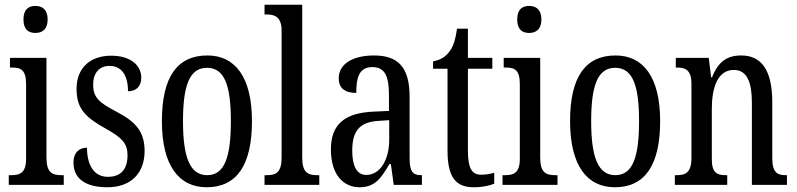

<svg xmlns="http://www.w3.org/2000/svg" viewBox="-20 -780 3362 810"><path d="M129 -641C158 -641 181 -656 181 -698C181 -740 158 -755 129 -755C100 -755 79 -740 79 -698C79 -656 100 -641 129 -641ZM17 0H249V-41H239C200 -41 176 -52 176 -115V-536H22V-495H32C69 -495 90 -484 90 -425V-110C90 -51 65 -41 27 -41H17Z M433 10C532 10 590 -49 590 -143C590 -227 550 -268 469 -310C399 -347 373 -368 373 -423C373 -470 397 -502 442 -502C491 -502 520 -465 520 -395C556 -395 576 -417 576 -452C576 -502 534 -545 449 -545C362 -545 303 -495 303 -405C303 -321 340 -285 430 -235C496 -198 518 -174 518 -125C518 -67 491 -34 435 -34C375 -34 347 -86 347 -157C318 -157 290 -140 290 -94C290 -24 344 10 433 10Z M852 10C977 10 1043 -81 1043 -269C1043 -456 971 -546 855 -546C728 -546 663 -456 663 -269C663 -81 735 10 852 10ZM854 -41C780 -41 752 -119 752 -269C752 -418 779 -494 853 -494C928 -494 954 -418 954 -269C954 -119 928 -41 854 -41Z M1096 0H1327V-41H1318C1279 -41 1255 -52 1255 -115V-760H1096V-719H1106C1137 -719 1168 -710 1168 -651V-115C1168 -52 1144 -41 1106 -41H1096Z M1497 10C1564 10 1589 -31 1623 -88H1629L1641 0H1760V-41H1757C1721 -41 1708 -57 1708 -113V-372C1708 -499 1657 -546 1558 -546C1468 -546 1409 -510 1409 -450C1409 -409 1434 -388 1483 -388C1483 -453 1495 -497 1551 -497C1610 -497 1621 -448 1621 -373V-312L1556 -309C1435 -304 1376 -256 1376 -150C1376 -41 1430 10 1497 10ZM1525 -42C1484 -42 1466 -82 1466 -144C1466 -223 1493 -265 1576 -270L1622 -273V-191C1622 -106 1584 -42 1525 -42Z M1979 10C2018 10 2048 2 2065 -5V-51C2047 -46 2031 -43 2009 -43C1970 -43 1954 -72 1954 -144V-490H2057V-536H1954V-659H1908C1900 -603 1890 -580 1874 -560C1858 -539 1838 -527 1807 -521V-490H1868V-145C1868 -30 1904 10 1979 10Z M2212 -641C2241 -641 2264 -656 2264 -698C2264 -740 2241 -755 2212 -755C2183 -755 2162 -740 2162 -698C2162 -656 2183 -641 2212 -641ZM2100 0H2332V-41H2322C2283 -41 2259 -52 2259 -115V-536H2105V-495H2115C2152 -495 2173 -484 2173 -425V-110C2173 -51 2148 -41 2110 -41H2100Z M2574 10C2699 10 2765 -81 2765 -269C2765 -456 2693 -546 2577 -546C2450 -546 2385 -456 2385 -269C2385 -81 2457 10 2574 10ZM2576 -41C2502 -41 2474 -119 2474 -269C2474 -418 2501 -494 2575 -494C2650 -494 2676 -418 2676 -269C2676 -119 2650 -41 2576 -41Z M2827 0H3048V-41H3043C3008 -41 2983 -48 2983 -108V-321C2983 -405 3005 -485 3076 -485C3132 -485 3152 -432 3152 -347V0H3300V-41H3296C3261 -41 3238 -50 3238 -113V-349C3238 -486 3191 -546 3107 -546C3049 -546 3011 -522 2984 -454H2980L2970 -536H2831V-495H2836C2870 -495 2897 -486 2897 -427V-113C2897 -50 2870 -41 2834 -41H2827Z"/></svg>

Font: Noto Serif Myanmar ExtCond
Style: Regular
Weight: 400
Width: 2
Designer: Ben Mitchell and the Monotype Design Team
Foundry: Monotype Imaging Inc.
Version: Version 2.106